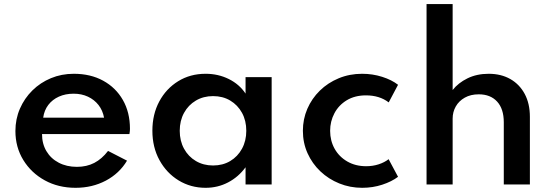

<svg xmlns="http://www.w3.org/2000/svg" viewBox="-20 -880 2635 916"><path d="M340.5 16Q258.5 16 193.8 -19.5Q129 -55 91.2 -116.5Q53.5 -178 53.5 -255Q53.5 -312 75 -361.5Q96.5 -411 134.5 -448.5Q172.5 -486 223 -507Q273.5 -528 332 -528Q412 -528 472.2 -495Q532.5 -462 566.2 -403Q600 -344 600 -265.5Q600 -259 599.5 -254.8Q599 -250.5 597.5 -240.5H180.5Q180.5 -194 201.5 -158.8Q222.5 -123.5 260.2 -103.8Q298 -84 347 -84Q393.5 -84 429.8 -102.8Q466 -121.5 495.5 -160L586 -113.5Q549.5 -52.5 484.8 -18.2Q420 16 340.5 16ZM186 -318.5H476.5Q470 -353.5 450 -379Q430 -404.5 399.5 -418.8Q369 -433 331.5 -433Q292 -433 261 -419Q230 -405 210.5 -379.5Q191 -354 186 -318.5Z M961 16Q890 16 832.2 -19.2Q774.5 -54.5 740.8 -116Q707 -177.5 707 -256.5Q707 -334.5 739.8 -395.8Q772.5 -457 830 -492.5Q887.5 -528 961 -528Q1021 -528 1071.5 -503Q1122 -478 1151.5 -433.5V-512H1276V0H1151.5V-82Q1117.5 -35.5 1068.2 -9.8Q1019 16 961 16ZM996.5 -90.5Q1043 -90.5 1078.5 -111.8Q1114 -133 1134.5 -170.5Q1155 -208 1155 -256Q1155 -304.5 1134.5 -341.8Q1114 -379 1078.5 -400.2Q1043 -421.5 996.5 -421.5Q950.5 -421.5 914.5 -400.2Q878.5 -379 858 -341.5Q837.5 -304 837.5 -256Q837.5 -208 858 -170.5Q878.5 -133 914.5 -111.8Q950.5 -90.5 996.5 -90.5Z M1708 16Q1650 16 1598.8 -4.8Q1547.5 -25.5 1508.5 -62.5Q1469.5 -99.5 1447.2 -149Q1425 -198.5 1425 -256Q1425 -311.5 1446.2 -360.8Q1467.5 -410 1505.8 -447.5Q1544 -485 1595.8 -506.5Q1647.5 -528 1707.5 -528Q1757.5 -528 1803.2 -513.5Q1849 -499 1879 -475.5L1834.5 -391.5Q1790.5 -425 1726 -425Q1673 -425 1634.5 -401.8Q1596 -378.5 1575.5 -339.8Q1555 -301 1555 -256Q1555 -208.5 1576.5 -170.2Q1598 -132 1637 -109.5Q1676 -87 1727 -87Q1758.5 -87 1786.2 -96Q1814 -105 1834 -120.5L1879 -36.5Q1848.5 -13.5 1803.5 1.2Q1758.5 16 1708 16Z M2015 0V-860.5H2139.5V-450.5Q2166 -484.5 2210.2 -506.2Q2254.5 -528 2311.5 -528Q2370.5 -528 2414.8 -502.8Q2459 -477.5 2483.5 -431.5Q2508 -385.5 2508 -322.5V0H2383.5V-296.5Q2383.5 -360.5 2351.8 -395.2Q2320 -430 2264 -430Q2225.5 -430 2197.5 -414.2Q2169.5 -398.5 2154.5 -372.2Q2139.5 -346 2139.5 -314V0Z"/></svg>

Font: Spartan Thin SemiBold
Style: Regular
Weight: 600
Version: Version 1.004